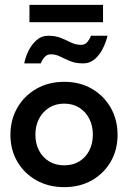

<svg xmlns="http://www.w3.org/2000/svg" viewBox="-20 -760 546 792"><path d="M245 12Q180.5 12 130.2 -16.2Q80 -44.5 51.5 -93.2Q23 -142 23 -204Q23 -266 51.5 -315.5Q80 -365 130.2 -393.8Q180.5 -422.5 245 -422.5Q309.5 -422.5 359 -393.8Q408.5 -365 436.8 -315.5Q465 -266 465 -204Q465 -142 436.8 -93.2Q408.5 -44.5 359 -16.2Q309.5 12 245 12ZM245 -78Q281 -78 307.5 -94.5Q334 -111 348.5 -139.5Q363 -168 363 -204.5Q363 -241 348.5 -269.8Q334 -298.5 307.5 -315.5Q281 -332.5 245 -332.5Q209 -332.5 182.2 -315.5Q155.5 -298.5 140.8 -269.8Q126 -241 126 -204.5Q126 -168 140.8 -139.5Q155.5 -111 182.2 -94.5Q209 -78 245 -78ZM80 -498.5Q84.5 -523 97.2 -549.5Q110 -576 130.5 -594.2Q151 -612.5 179.5 -612.5Q210 -612.5 232 -603.2Q254 -594 273.2 -584.5Q292.5 -575 315 -575Q331.5 -575 341.5 -588Q351.5 -601 355 -612.5H423.5Q418 -588.5 405.2 -561.8Q392.5 -535 371.8 -516.8Q351 -498.5 323 -498.5Q292 -498.5 269.8 -507.8Q247.5 -517 228.8 -526.5Q210 -536 189 -536Q173.5 -536 162.8 -523.2Q152 -510.5 148.5 -498.5ZM101.5 -668.5V-740H405V-668.5Z"/></svg>

Font: League Spartan Medium
Style: Regular
Weight: 500
Foundry: The League of Moveable Type
Version: Version 2.002